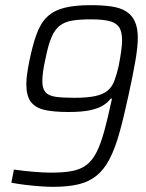

<svg xmlns="http://www.w3.org/2000/svg" viewBox="-20 -716 564 744"><path d="M186 8Q165 8 137 6Q109 4 79.5 0.5Q50 -3 24 -8L34 -59Q68 -54 108 -50.5Q148 -47 177 -47Q225 -47 258 -53Q291 -59 314 -76Q337 -93 353.5 -125Q370 -157 384 -208Q398 -259 414 -334H409Q397 -318 378 -306.5Q359 -295 327.5 -288.5Q296 -282 245 -282Q189 -282 153 -290Q117 -298 99.5 -321.5Q82 -345 82 -390Q82 -407 85 -429Q88 -451 93 -476Q106 -540 121.5 -583Q137 -626 162.5 -650.5Q188 -675 228.5 -685.5Q269 -696 331 -696Q377 -696 411.5 -691Q446 -686 468.5 -672Q491 -658 502.5 -633Q514 -608 514 -569Q514 -535 504.5 -479.5Q495 -424 478 -347Q460 -263 443 -202Q426 -141 405 -100.5Q384 -60 355 -36Q326 -12 285 -2Q244 8 186 8ZM268 -337Q317 -337 348 -343.5Q379 -350 396.5 -364.5Q414 -379 423 -402.5Q432 -426 440 -461Q446 -492 449.5 -517Q453 -542 453 -560Q453 -595 440.5 -612Q428 -629 401.5 -635Q375 -641 332 -641Q288 -641 259 -636Q230 -631 211 -616Q192 -601 179.5 -571.5Q167 -542 157 -492Q150 -462 147 -439.5Q144 -417 144 -401Q144 -373 156 -359Q168 -345 195 -341Q222 -337 268 -337Z"/></svg>

Font: Saira SemiCondensed Light
Style: Italic
Weight: 300
Width: 4
Italic angle: -12°
Designer: Hector Gatti with collaboration of the Omnibus-Type team
Foundry: Omnibus-Type
Version: Version 1.101